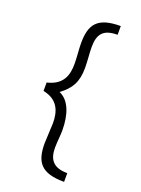

<svg xmlns="http://www.w3.org/2000/svg" viewBox="-182 -839 851 1158"><g transform="rotate(20 243.5 -260.0)"><path d="M268 -47C268 -150 239 -232 173 -260C239 -309 268 -358 268 -450C268 -490 262 -546 262 -581C262 -665 293 -704 384 -704V-760C235 -760 194 -703 194 -581C194 -546 200 -491 200 -450C200 -380 182 -311 80 -287V-233C176 -214 200 -146 200 -70C200 -44 194 35 194 61C194 181 234 240 384 240V184C295 184 262 142 262 65C262 32 268 -19 268 -47Z"/></g></svg>

Font: Perun Light
Style: Regular
Weight: 300
Foundry: Copyright (c) Stefan Peev, Context Ltd, 2016
Version: Version 1.089